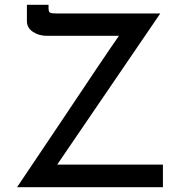

<svg xmlns="http://www.w3.org/2000/svg" viewBox="-20 -779 753 799"><path d="M658 -94V0H51L221 -253Q425 -559 475 -630H174Q142 -630 117 -646.5Q92 -663 92 -691V-759H182V-746Q182 -730 188 -726.5Q194 -723 214 -723H647L218 -94Z"/></svg>

Font: Josefin Sans
Style: Regular
Weight: 400
Designer: Santiago Orozco
Foundry: Typemade
Version: Version 2.000